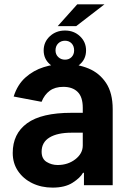

<svg xmlns="http://www.w3.org/2000/svg" viewBox="-20 -844 587 875"><path d="M362.6 0V-56.5H358.3Q345.5 -33.4 310.7 -11.2Q275.9 11 219.5 11Q168.7 11 127.5 -8.9Q86.3 -28.8 62.1 -64.5Q38 -100.1 38 -147Q38 -234.7 103.5 -282.3Q169 -329.9 305.8 -329.9H357.2V-352.6Q357.2 -402.3 333.8 -425.2Q310.4 -448.2 268.5 -448.2Q230.8 -448.2 206.7 -430.4Q182.5 -412.6 169.4 -380L42.3 -404.1Q59.3 -458.1 95.9 -490.8Q132.5 -523.4 179.2 -538Q225.9 -552.6 273.4 -552.6Q333.1 -552.6 383.2 -532Q433.2 -511.4 463.4 -465.9Q493.6 -420.5 493.6 -346.2V0ZM357.2 -239.3H306.5Q241.8 -239.3 205.8 -217.5Q169.7 -195.7 169.7 -152.7Q169.7 -120 192.5 -106Q215.2 -92 242.5 -92Q289.8 -92 323.5 -118.3Q357.2 -144.5 357.2 -181.1ZM242.9 -724.8 332 -824.2H456L327.1 -724.8ZM179 -614.3Q179 -652.7 207.2 -678.8Q235.4 -704.9 276.3 -704.9Q316.8 -704.9 344.5 -678.8Q372.2 -652.7 372.2 -614.3Q372.2 -575.6 344.5 -551.1Q316.8 -526.6 276.3 -526.6Q235.4 -526.6 207.2 -551.1Q179 -575.6 179 -614.3ZM233 -614.3Q233 -595.9 245.4 -584Q257.8 -572.1 276.3 -572.1Q294.7 -572.1 306.3 -584Q317.8 -595.9 317.8 -614.3Q317.8 -634.2 306.3 -646.3Q294.7 -658.4 276.3 -658.4Q257.8 -658.4 245.4 -646.3Q233 -634.2 233 -614.3Z"/></svg>

Font: Interface
Style: Bold
Weight: 700
Designer: Rasmus Andersson
Foundry: rsms
Version: Version 1.8